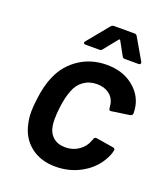

<svg xmlns="http://www.w3.org/2000/svg" viewBox="-131 -792 777 893"><g transform="rotate(20 257.5 -346.0)"><path d="M60 -138Q54 -164 54 -194Q54 -220 59 -258Q67 -327 89 -376Q118 -442 177 -480.5Q236 -519 311 -519Q387 -519 438.5 -480Q490 -441 501 -382Q504 -363 504 -350Q504 -344 500.5 -340.5Q497 -337 491 -336L402 -323H400Q391 -323 391 -333Q390 -336 390 -341Q390 -345 388 -355Q383 -383 359 -401Q335 -419 299 -419Q261 -419 233.5 -399.5Q206 -380 193 -346Q179 -313 172 -257Q168 -226 168 -199Q168 -184 170 -168Q175 -133 198 -112.5Q221 -92 259 -92Q296 -92 325 -112Q354 -132 365 -164Q366 -166 366.5 -167Q367 -168 368 -169V-172Q372 -184 383 -182L469 -168Q474 -167 476.5 -163.5Q479 -160 477 -154Q475 -142 470 -131Q443 -67 382 -29.5Q321 8 246 8Q172 8 122.5 -31.5Q73 -71 60 -138ZM175 -580Q175 -584 179 -588L265 -693Q271 -700 280 -700H382Q390 -700 394 -693L455 -588Q457 -584 457 -581Q457 -573 447 -573H379Q369 -573 366 -581L329 -648Q327 -650 325 -650Q323 -650 322 -648L268 -581Q263 -573 254 -573H185Q175 -573 175 -580Z"/></g></svg>

Font: Barlow SemiBold
Style: Italic
Weight: 600
Italic angle: -7°
Designer: Jeremy Tribby
Foundry: Tribby Type
Version: Version 1.408